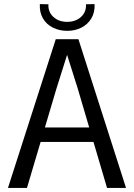

<svg xmlns="http://www.w3.org/2000/svg" viewBox="-20 -920 654 940"><path d="M253 -728H364L597 0H504L361 -485L309 -650H308L256 -485L112 0H19ZM193 -296H424L441 -225H176ZM309 -769Q271 -769 239.5 -784.5Q208 -800 190.5 -829.5Q173 -859 175 -900L217 -899Q215 -861 241.5 -837Q268 -813 309 -813Q350 -813 376.5 -837Q403 -861 401 -899L443 -900Q445 -859 427 -829.5Q409 -800 378 -784.5Q347 -769 309 -769Z"/></svg>

Font: Murecho Thin
Style: Regular
Weight: 400
Version: Version 1.010